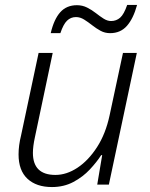

<svg xmlns="http://www.w3.org/2000/svg" viewBox="-20 -746 606 776"><path d="M190 10Q127 10 91 -23.5Q55 -57 55 -122Q55 -140 57.5 -159Q60 -178 65 -198L136 -532H193L121 -191Q113 -154 113 -128Q113 -39 204 -39Q249 -39 293 -68Q337 -97 372 -151Q407 -205 423 -280L477 -532H533L420 0H373L393 -119H389Q371 -91 343 -61Q315 -31 276.5 -10.5Q238 10 190 10ZM185 -612Q198 -668 223.5 -696.5Q249 -725 291 -725Q313 -725 332 -715.5Q351 -706 367.5 -693Q384 -680 399 -670.5Q414 -661 429 -661Q450 -661 465.5 -674.5Q481 -688 494 -726H534Q519 -671 493 -641.5Q467 -612 425 -612Q404 -612 386.5 -621.5Q369 -631 352.5 -644Q336 -657 320 -667Q304 -677 287 -677Q266 -677 251 -662.5Q236 -648 224 -612Z"/></svg>

Font: Noto Sans Light
Style: Italic
Weight: 300
Italic angle: -12°
Designer: Monotype Design Team
Foundry: Monotype Imaging Inc.
Version: Version 2.013; ttfautohint (v1.8.4.7-5d5b)